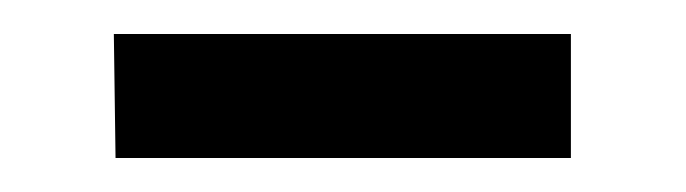

<svg xmlns="http://www.w3.org/2000/svg" viewBox="-20 -325 404 113"><path d="M48 -232H316V-305H47Z"/></svg>

Font: GenEiGothic-pro-Regular
Style: Regular
Weight: 400
Designer: Ryoko NISHIZUKA (kana & ideographs); Paul D. Hunt (Latin, Greek & Cyrillic); Wenlong ZHANG (bopomofo); Sandoll Communica
Foundry: Adobe Systems Incorporated; o_tamon
Version: Version 1.000.140830